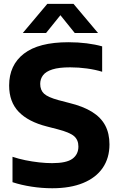

<svg xmlns="http://www.w3.org/2000/svg" viewBox="-20 -969 616 998"><path d="M251.5 9.5Q198 9.5 144.2 1.2Q90.5 -7 45 -22V-154Q76.5 -143.5 112 -136.2Q147.5 -129 183.2 -125Q219 -121 251 -121Q325.5 -121 356.5 -143.8Q387.5 -166.5 387.5 -207.5Q387.5 -242 364.8 -261.5Q342 -281 280 -297L224 -311.5Q127 -336 77.2 -387.8Q27.5 -439.5 27.5 -524.5Q27.5 -630.5 104.2 -690Q181 -749.5 335.5 -749.5Q385.5 -749.5 430.8 -743.8Q476 -738 511 -728V-596Q475.5 -607 432 -613Q388.5 -619 344.5 -619Q286.5 -619 252.5 -608.2Q218.5 -597.5 203.8 -578Q189 -558.5 189 -533Q189 -500.5 209 -482Q229 -463.5 284 -448.5L339.5 -434Q411.5 -416.5 458 -387.8Q504.5 -359 526.8 -317.2Q549 -275.5 549 -218.5Q549 -147.5 513.8 -96.2Q478.5 -45 412 -17.8Q345.5 9.5 251.5 9.5ZM98.5 -797.5 226 -949H362L489.5 -797.5H368.5L281.5 -905.5H306.5L219.5 -797.5Z"/></svg>

Font: Encode Sans Condensed Thin
Style: Bold
Weight: 700
Version: Version 3.002